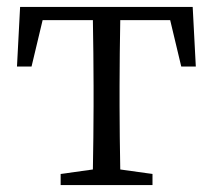

<svg xmlns="http://www.w3.org/2000/svg" viewBox="-20 -534 615 554"><path d="M471 -476 503 -342H545L536 -514H38L29 -342H71L103 -476H248C249 -421 250 -341 250 -286V-228C250 -176 249 -100 248 -45L155 -32V0H420V-32L327 -45C326 -100 325 -176 325 -228V-286C325 -341 326 -421 327 -476Z"/></svg>

Font: Source Han Serif
Style: Regular
Weight: 400
Designer: Ryoko NISHIZUKA 西塚涼子 (kana & ideographs); Frank Grießhammer (Latin, Greek & Cyrillic); Wenlong ZHANG 张文龙 (bopomofo); San
Foundry: Adobe Systems Incorporated
Version: Version 1.001;PS 1.001;hotconv 16.6.54;makeotf.lib2.5.65590